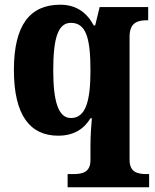

<svg xmlns="http://www.w3.org/2000/svg" viewBox="-20 -566 660 815"><path d="M267 229H613V173H605C564 173 530 166 530 112V-410C530 -471 565 -480 605 -480H609V-536H403L384 -458H378C349 -512 304 -546 236 -546C108 -546 39 -461 39 -269C39 -76 108 10 227 10C296 10 338 -21 364 -64H370C367 -34 364 13 364 52V113C364 166 330 173 289 173H267ZM281 -65C227 -65 206 -137 206 -268C206 -406 227 -469 281 -469C345 -469 364 -405 364 -267C364 -137 344 -65 281 -65Z"/></svg>

Font: Noto Serif Tamil SemiCondensed ExtraBold
Style: Italic
Weight: 800
Width: 4
Italic angle: -12°
Designer: Indian Type Foundry, Tom Grace, and the Monotype Design Team
Foundry: Monotype Imaging Inc.
Version: Version 2.003